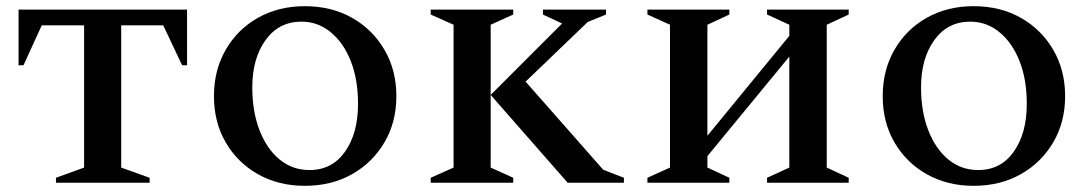

<svg xmlns="http://www.w3.org/2000/svg" viewBox="-20 -591 3523 621"><path d="M161 0V-16L252 -49V-509H115L56 -380H40V-560H585V-380H569L508 -509H372V-49L464 -16V0Z M966 10Q881 10 814.5 -27.5Q748 -65 710 -130.5Q672 -196 672 -280Q672 -364 710 -430Q748 -496 814.5 -533.5Q881 -571 966 -571Q1052 -571 1118.5 -533.5Q1185 -496 1223.5 -430Q1262 -364 1262 -280Q1262 -196 1223.5 -130.5Q1185 -65 1118.5 -27.5Q1052 10 966 10ZM981 -41Q1054 -41 1096 -100.5Q1138 -160 1138 -255Q1138 -334 1114.5 -393.5Q1091 -453 1049.5 -487Q1008 -521 955 -521Q882 -521 839 -461.5Q796 -402 796 -308Q796 -230 819.5 -169.5Q843 -109 884.5 -75Q926 -41 981 -41Z M1373 0V-16L1447 -49V-511L1373 -544V-560H1640V-544L1567 -511V-49L1640 -16V0ZM1816 0 1567 -284 1798 -515 1736 -544V-560H1940V-544L1881 -520L1680 -327L1931 -42L1998 -16V0Z M2074 0V-16L2147 -49V-511L2074 -544V-560H2339V-544L2268 -511V-152L2533 -475V-511L2461 -544V-560H2725V-544L2654 -511V-49L2725 -16V0H2461V-16L2533 -49V-408L2268 -86V-49L2339 -16V0Z M3129 10Q3044 10 2977.5 -27.5Q2911 -65 2873 -130.5Q2835 -196 2835 -280Q2835 -364 2873 -430Q2911 -496 2977.5 -533.5Q3044 -571 3129 -571Q3215 -571 3281.5 -533.5Q3348 -496 3386.5 -430Q3425 -364 3425 -280Q3425 -196 3386.5 -130.5Q3348 -65 3281.5 -27.5Q3215 10 3129 10ZM3144 -41Q3217 -41 3259 -100.5Q3301 -160 3301 -255Q3301 -334 3277.5 -393.5Q3254 -453 3212.5 -487Q3171 -521 3118 -521Q3045 -521 3002 -461.5Q2959 -402 2959 -308Q2959 -230 2982.5 -169.5Q3006 -109 3047.5 -75Q3089 -41 3144 -41Z"/></svg>

Font: Spectral SC SemiBold
Style: Regular
Weight: 600
Designer: Jean-Baptiste Levee
Foundry: Production Type
Version: Version 2.001